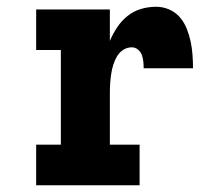

<svg xmlns="http://www.w3.org/2000/svg" viewBox="-20 -548 640 568"><path d="M87 0V-120H160V-400H87V-520H305V-427Q314 -448 326.5 -467Q339 -486 357 -500.5Q375 -515 397 -521.5Q419 -528 442 -528Q462 -528 480.5 -520Q499 -512 512 -497Q525 -482 532.5 -463Q540 -444 544 -425Q548 -406 549.5 -386Q551 -366 551 -346H405Q405 -356 404 -366Q403 -376 399.5 -385.5Q396 -395 388 -401.5Q380 -408 370 -408Q356 -408 344.5 -400.5Q333 -393 326 -381Q319 -369 315 -356Q311 -343 309 -329.5Q307 -316 306 -302.5Q305 -289 305 -276V-120H393V0Z"/></svg>

Font: Iosevka Etoile Heavy
Style: Regular
Weight: 900
Designer: Belleve Invis
Foundry: Belleve Invis
Version: Version 22.1.2; ttfautohint (v1.8.4)